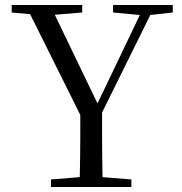

<svg xmlns="http://www.w3.org/2000/svg" viewBox="-20 -748 727 768"><path d="M184 0V-30.1L331.2 -42.1H357.5L505.5 -30.1V0ZM298.2 0Q299.2 -38.2 299.7 -69.7Q300.2 -101.3 300.7 -135.6Q301.2 -169.9 301.2 -214.5Q301.2 -259 301.2 -322.5H388.3Q388.3 -259.3 388.3 -214.7Q388.3 -170.2 388.7 -136.2Q389.1 -102.3 389.6 -70.2Q390.1 -38.2 391.1 0ZM316.7 -257.1 82.2 -728H180.4L383.4 -306.3H357.4L363 -319.6L558.5 -728H601L368.1 -257.1ZM26.8 -698V-728H308.9V-698L175.2 -686.9H149.5ZM432.3 -698V-728H671.1V-698L570.5 -686.9H551Z"/></svg>

Font: Noto Serif KR ExtraLight
Style: Regular
Weight: 200
Designer: Ryoko NISHIZUKA 西塚涼子 (kana & ideographs); Frank Grießhammer (Latin, Greek & Cyrillic); Wenlong ZHANG 张文龙 (bopomofo); San
Foundry: Adobe
Version: Version 2.002-H1;hotconv 1.1.0;makeotfexe 2.6.0